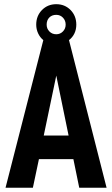

<svg xmlns="http://www.w3.org/2000/svg" viewBox="-20 -878 524 898"><path d="M323.2 -133.8H162.1L133.8 0H5.9L182.6 -690.4Q167 -703.1 158.2 -722.2Q149.4 -741.2 149.4 -762.7Q149.4 -803.7 176.3 -831.1Q203.1 -858.4 243.2 -858.4Q283.2 -858.4 310.1 -831.1Q336.9 -803.7 336.9 -762.7Q336.9 -740.2 328.1 -721.7Q319.3 -703.1 302.7 -690.4L478.5 0H350.6ZM198.2 -762.7Q198.2 -744.1 210.9 -731Q223.6 -717.8 243.2 -717.8Q261.7 -717.8 274.4 -731Q287.1 -744.1 287.1 -762.7Q287.1 -782.2 274.4 -795.4Q261.7 -808.6 243.2 -808.6Q222.7 -808.6 210.4 -795.9Q198.2 -783.2 198.2 -762.7ZM300.8 -244.1 243.2 -524.4 184.6 -244.1ZM238.3 -690.4ZM268.6 -668.9Z"/></svg>

Font: Altinn-DIN Condensed
Style: DINCondensed-Bold
Weight: 700
Width: 3
Designer: Charles Nix
Foundry: Altinn
Version: Version 2.00